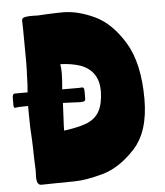

<svg xmlns="http://www.w3.org/2000/svg" viewBox="-51 -745 679 791"><g transform="rotate(-5 288.5 -350.0)"><path d="M69 -34 70 -60 68 -110 67 -155 66 -185Q62 -237 62 -303V-328H61Q15 -328 10 -325Q5 -325 3.5 -328Q2 -331 2 -338V-365Q2 -375 4.5 -379.5Q7 -384 13 -384H65Q65 -394 67 -412Q67 -425 68.5 -455Q70 -485 70 -511L69 -645Q68 -661 68 -681Q68 -692 82.5 -694.5Q97 -697 113 -696.5Q129 -696 135 -696L171 -698Q213 -700 239 -700Q300 -700 369 -667.5Q438 -635 490 -549Q542 -463 542 -315Q542 -180 477.5 -110.5Q413 -41 342 -21.5Q271 -2 224 -2L142 -1Q120 0 88 0Q69 0 69 -34ZM292 -234Q330 -248 347.5 -279Q365 -310 366 -363Q366 -446 293 -474Q254 -487 209 -488Q212 -472 212 -452Q212 -428 208 -384H281L288 -385Q295 -385 297 -381Q299 -377 299 -368V-338Q299 -331 295 -328Q291 -325 277 -325L233 -327L206 -328L203 -266Q201 -232 201 -214Q260 -222 292 -234Z"/></g></svg>

Font: Barriecito
Style: Regular
Weight: 400
Designer: Pablo Cosgaya & Sergio Jiménez
Foundry: Pablo Cosgaya & Sergio Jiménez
Version: Version 1.001